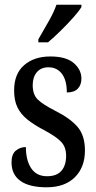

<svg xmlns="http://www.w3.org/2000/svg" viewBox="-20 -786 410 816"><path d="M178 10Q105 10 67 -17Q29 -44 29 -96Q29 -131 47.5 -146Q66 -161 90 -161Q90 -105 112.5 -71Q135 -37 180 -37Q221 -37 241 -60Q261 -83 261 -124Q261 -160 241 -182Q221 -204 171 -231Q125 -255 96.5 -278Q68 -301 54 -330Q40 -359 40 -402Q40 -472 82.5 -509Q125 -546 194 -546Q261 -546 293.5 -518Q326 -490 326 -452Q326 -425 310.5 -409Q295 -393 264 -393Q264 -445 243 -472.5Q222 -500 186 -500Q154 -500 136.5 -479Q119 -458 119 -424Q119 -384 140.5 -363Q162 -342 215 -315Q277 -284 309 -247.5Q341 -211 341 -147Q341 -75 298 -32.5Q255 10 178 10ZM143 -619Q164 -656 186 -694Q208 -732 220 -766H326V-756Q316 -739 291.5 -711.5Q267 -684 238 -655.5Q209 -627 184 -606H143Z"/></svg>

Font: Noto Serif Tamil ExtraCondensed Medium
Style: Regular
Weight: 500
Width: 2
Designer: Indian Type Foundry, Tom Grace, and the Monotype Design Team
Foundry: Monotype Imaging Inc.
Version: Version 2.004; ttfautohint (v1.8.4.7-5d5b)